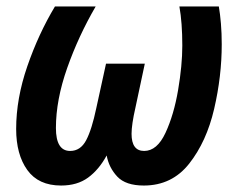

<svg xmlns="http://www.w3.org/2000/svg" viewBox="-20 -564 738 594"><path d="M310 -83Q317 -45 343 -17.5Q369 10 425 10Q512 10 565.5 -58Q619 -126 642.5 -227Q666 -328 666 -427Q666 -461 663.5 -491Q661 -521 657 -544H535Q544 -494 544 -423Q544 -362 531 -285.5Q518 -209 492 -153Q466 -97 426 -97Q387 -97 387 -150Q387 -164 390 -184.5Q393 -205 399 -231L428 -367H308L278 -230Q264 -163 246.5 -130Q229 -97 197 -97Q153 -97 153 -168Q153 -255 188 -354Q223 -453 276 -544H150Q99 -459 64.5 -359Q30 -259 30 -165Q30 -86 64.5 -38Q99 10 169 10Q219 10 252.5 -14.5Q286 -39 310 -83Z"/></svg>

Font: Noto Sans UI SemiCondensed
Style: Bold Italic
Weight: 700
Width: 4
Designer: Monotype Design Team
Foundry: Monotype Imaging Inc.
Version: 1.001